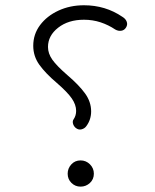

<svg xmlns="http://www.w3.org/2000/svg" viewBox="-20 -694 580 719"><path d="M438.5 -630.9Q450.7 -623.5 454.6 -612.5Q458.5 -601.6 452.1 -591.3Q445.8 -580.6 434.3 -578.9Q422.9 -577.1 411.6 -583.5Q386.2 -600.6 356.7 -610.4Q327.1 -620.1 294.4 -620.1Q235.8 -620.1 197.8 -590.3Q159.7 -560.5 159.7 -518.1Q159.7 -493.7 176 -470.5Q192.4 -447.3 232.4 -412.6Q275.9 -375.5 298.6 -344Q321.3 -312.5 321.3 -276.9Q321.3 -246.1 303.7 -222.2Q297.4 -212.9 285.6 -209.7Q273.9 -206.5 263.2 -215.3Q255.4 -222.2 253.2 -231.7Q251 -241.2 255.9 -247.6Q265.1 -261.2 265.1 -278.8Q265.1 -301.8 248.8 -325.4Q232.4 -349.1 192.9 -383.3Q150.4 -419.4 127.4 -451.4Q104.5 -483.4 104.5 -522.5Q104.5 -565.9 130.1 -600.1Q155.8 -634.3 199 -654.3Q242.2 -674.3 294.4 -674.3Q375 -674.3 438.5 -630.9ZM233.4 -43.5Q233.4 -63.5 247.1 -78.4Q260.7 -93.3 281.7 -93.3Q302.2 -93.3 316.9 -78.6Q331.5 -64 331.5 -43.5Q331.5 -22.5 316.7 -8.8Q301.8 4.9 281.7 4.9Q261.7 4.9 247.6 -9Q233.4 -22.9 233.4 -43.5Z"/></svg>

Font: Mikhak-FD Light
Style: Regular
Weight: 300
Designer: Amin Abedi
Version: Version 3.2